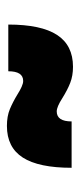

<svg xmlns="http://www.w3.org/2000/svg" viewBox="142 -604 231 555"><g transform="rotate(90 257.5 -326.5)"><path d="M344 -231Q316 -231 295.5 -239.5Q275 -248 252 -262Q241 -269 231 -273.5Q221 -278 214 -278Q186 -278 186 -235H51Q51 -330 81 -376Q111 -422 173 -422Q199 -422 219.5 -414Q240 -406 264 -391Q289 -375 302 -375Q331 -375 331 -418H465Q465 -323 435.5 -277Q406 -231 344 -231Z"/></g></svg>

Font: Gontserrat ExtraBold
Style: Regular
Weight: 800
Designer: Julieta Ulanovsky
Foundry: Julieta Ulanovsky
Version: Version 6.001